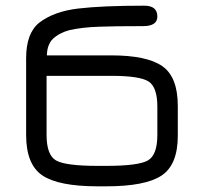

<svg xmlns="http://www.w3.org/2000/svg" viewBox="-20 -656 707 676"><path d="M145 -461H372Q497 -461 551.5 -423Q606 -385 606 -283V-178Q606 -76 549 -38Q492 0 354 0H324Q186 0 129 -38.5Q72 -77 72 -181V-451Q72 -539 118 -576Q170 -616 256 -626Q340 -636 488 -636Q534 -636 534 -598Q534 -564 484 -564Q381 -564 330 -562Q269 -560 225 -550Q190 -541 166 -519Q146 -499 145 -461ZM372 -389H144V-181Q144 -110 177.5 -91Q211 -72 324 -72H354Q467 -72 500.5 -91Q534 -110 534 -181V-280Q534 -350 502.5 -369.5Q471 -389 372 -389Z"/></svg>

Font: Jura SemiBold
Style: Regular
Weight: 600
Designer: Daniel Johnson, Alexei Vanyashin
Foundry: Daniel Johnson
Version: Version 5.103